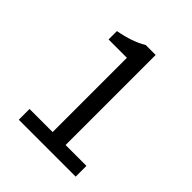

<svg xmlns="http://www.w3.org/2000/svg" viewBox="-181 -749 859 859"><g transform="rotate(45 248.5 -319.0)"><path d="M79 0V-68H225V-538H109V-591Q152 -599 185 -610.5Q218 -622 244 -638H307V-68H439V0Z"/></g></svg>

Font: Source Sans 3 ExtraLight
Style: Regular
Weight: 400
Version: Version 3.052;hotconv 1.1.0;makeotfexe 2.6.0